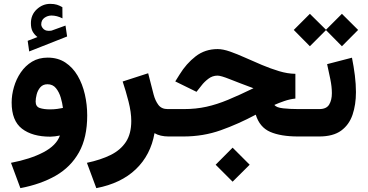

<svg xmlns="http://www.w3.org/2000/svg" viewBox="-20 -703 1894 989"><path d="M172.9 -512.2Q156.2 -525.4 147.7 -541.5Q139.2 -557.6 139.2 -583.5Q139.2 -627 169.4 -655Q199.7 -683.1 238.3 -683.1Q259.3 -683.1 273.2 -678.7Q287.1 -674.3 301.3 -666L301.8 -608.4Q272.9 -623 245.1 -623Q225.6 -623 209 -611.3Q192.4 -599.6 192.4 -577.1Q192.9 -564 205.1 -552.7Q217.3 -541.5 243.2 -544.9Q243.2 -544.9 247.1 -545.9L317.4 -571.3L325.7 -515.1L130.4 -438L122.6 -492.7ZM429.2 -108.4Q429.2 5.9 387 81.5Q344.7 157.2 267.6 201.7Q190.4 246.1 85 266.1L36.6 135.7Q136.2 116.7 203.4 81.5Q270.5 46.4 288.6 -4.9Q276.4 -2.4 263.2 -0.7Q250 1 239.3 1Q146.5 1 93.3 -40Q40 -81.1 40 -174.8Q40 -213.9 51.8 -254.6Q63.5 -295.4 86.9 -329.8Q110.4 -364.3 145 -385.3Q179.7 -406.2 225.6 -406.2Q278.3 -406.2 316.7 -380.9Q355 -355.5 379.9 -313Q404.8 -270.5 417 -217.3Q429.2 -164.1 429.2 -108.4ZM237.3 -139.6Q258.3 -139.6 275.6 -142.1Q293 -144.5 304.2 -147Q301.3 -171.9 293 -200.2Q284.7 -228.5 268.3 -248.8Q252 -269 224.6 -269Q201.2 -269 187.7 -253.4Q174.3 -237.8 168.9 -216.8Q163.6 -195.8 163.6 -180.2Q163.6 -153.8 184.8 -146.7Q206.1 -139.6 237.3 -139.6Z M849.1 0Q804.7 0 775.9 -17.1Q756.3 95.2 679.9 168.5Q603.5 241.7 476.1 266.1L427.7 135.7Q498.5 120.6 549.6 95.5Q600.6 70.3 628.4 28.3Q656.2 -13.7 656.2 -80.1Q656.2 -124.5 642.1 -179.9Q627.9 -235.4 611.8 -283.2L743.2 -325.7L771.5 -215.3Q779.8 -184.1 795.9 -162.6Q812 -141.1 843.8 -141.1H862.8V0Z M1178.2 57.6 1266.1 145.5 1178.2 232.9 1090.8 145.5ZM1501.5 -322.8V-195.3Q1473.1 -192.4 1444.1 -182.4Q1415 -172.4 1393.6 -162.6Q1402.8 -148.9 1438.7 -145Q1474.6 -141.1 1517.6 -141.1H1544.4V0H1515.6Q1426.3 0 1371.8 -23.7Q1317.4 -47.4 1297.4 -112.3Q1207 -64 1116.9 -32Q1026.9 0 924.8 0H843.3V-141.1H926.3Q989.3 -141.1 1043.2 -153.1Q1097.2 -165 1154.8 -189Q1212.4 -212.9 1285.6 -248.5Q1210.4 -276.4 1164.1 -294.9Q1117.7 -313.5 1100.6 -313.5Q1074.2 -313.5 1053 -297.1Q1031.7 -280.8 1018.1 -262.7L992.2 -230L882.8 -283.7L904.8 -318.8Q939.5 -375.5 987.8 -412.8Q1036.1 -450.2 1101.1 -450.2Q1128.4 -450.2 1164.8 -437.5Q1201.2 -424.8 1242.9 -406Q1284.7 -387.2 1329.3 -368.4Q1374 -349.6 1417.7 -336.4Q1461.4 -323.2 1501.5 -322.8Z M1576.2 -631.8 1659.2 -549.8 1741.2 -631.8 1824.7 -548.8 1741.2 -464.8 1659.2 -547.9 1576.2 -464.8 1493.2 -548.8ZM1624 0H1524.9V-141.1H1624.5Q1661.6 -141.1 1675.5 -164.3Q1689.5 -187.5 1689.5 -223.1Q1689.5 -256.3 1681.4 -295.7Q1673.3 -335 1665 -372.6L1793 -405.8Q1802.2 -359.9 1807.9 -314.7Q1813.5 -269.5 1813.5 -228.5Q1813.5 -163.6 1795.9 -111.8Q1778.3 -60.1 1737.1 -30Q1695.8 0 1624 0Z"/></svg>

Font: Vazirmatn UI NL ExtraBold
Style: Regular
Weight: 800
Designer: Saber Rastikerdar
Foundry: Saber Rastikerdar
Version: Version 33.003